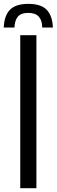

<svg xmlns="http://www.w3.org/2000/svg" viewBox="-46 -984 297 1004"><path d="M59.9 0V-800H144.4V0ZM102.3 -963.8Q167.3 -963.8 197.5 -933.5Q227.7 -903.2 230.8 -840H174.9Q174.5 -877.4 156.7 -897Q138.9 -916.6 102.3 -916.6Q63.5 -916.6 47 -896.4Q30.6 -876.2 29.8 -840H-26.5Q-23.6 -903.6 6.8 -933.7Q37.2 -963.8 102.3 -963.8Z"/></svg>

Font: Big Shoulders Stencil Text SC Thin
Style: Regular
Weight: 100
Designer: Patric King
Foundry: XO Type Co
Version: Version 2.001